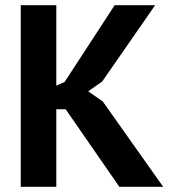

<svg xmlns="http://www.w3.org/2000/svg" viewBox="-20 -720 660 740"><path d="M60 0ZM233 -299H197V0H60V-700H197V-390L229 -404L422 -700H578L374 -406L320 -368L376 -329L609 0H440Z"/></svg>

Font: PT Sans
Style: Bold
Weight: 700
Version: Version 2.003W OFL; ttfautohint (v1.6)